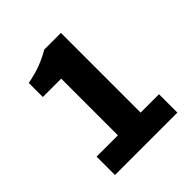

<svg xmlns="http://www.w3.org/2000/svg" viewBox="-175 -757 879 879"><g transform="rotate(-45 264.0 -317.5)"><path d="M70 0V-119H208V-486H89V-577Q141 -587 177 -601Q213 -615 247 -635H355V-119H474V0Z"/></g></svg>

Font: Font
Style: ¶
Weight: 700
Designer: Paul D. Hunt
Foundry: Adobe Systems Incorporated
Version: Version 3.000